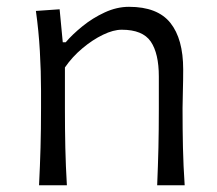

<svg xmlns="http://www.w3.org/2000/svg" viewBox="-20 -549 644 569"><path d="M95.7 0Q98.6 -57.6 100.1 -111.1Q101.6 -164.6 101.6 -228.5V-280.8Q101.6 -337.4 98.1 -397.5Q94.7 -457.5 86.4 -516.6L156.7 -521.5L166 -423.8H174.8Q194.3 -446.8 224.4 -471.2Q254.4 -495.6 290.3 -512.2Q326.2 -528.8 362.3 -528.8Q446.8 -528.8 484.9 -481.2Q522.9 -433.6 522.9 -343.3Q522.9 -310.1 522 -280.8Q521 -251.5 521 -228.5Q521 -164.6 522.2 -111.1Q523.4 -57.6 527.3 0H445.8Q448.2 -57.6 449.5 -110.8Q450.7 -164.1 450.7 -226.1V-322.3Q450.7 -390.6 426.8 -425.8Q402.8 -460.9 340.8 -460.9Q315.9 -460.9 285.2 -446Q254.4 -431.2 224.4 -406Q194.3 -380.9 172.4 -349.1V-226.1Q172.4 -164.1 173.6 -110.8Q174.8 -57.6 178.2 0Z"/></svg>

Font: Pinar-DS1-FD Regular
Style: Regular
Weight: 400
Designer: Amin Abedi
Version: Version 3.000